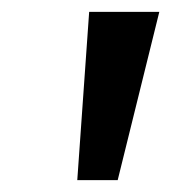

<svg xmlns="http://www.w3.org/2000/svg" viewBox="-20 -725 288 323"><path d="M110 -422 130 -705H248L178 -422Z"/></svg>

Font: Nunito Sans SemiBold
Style: Italic
Weight: 600
Italic angle: -9°
Designer: Vernon Adams
Foundry: Vernon Adams
Version: Version 3.006; ttfautohint (v1.8.3)